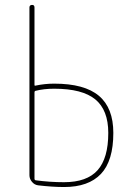

<svg xmlns="http://www.w3.org/2000/svg" viewBox="-20 -750 540 780"><path d="M120.1 -375V-24.4Q120.1 -18.6 125 -17.6Q182.6 -9.8 240.2 -9.8Q333 -9.8 376.5 -58.6Q419.9 -107.4 419.9 -210Q419.9 -302.7 367.2 -346.2Q314.5 -389.6 200.2 -389.6Q158.2 -389.6 124 -380.9Q120.1 -379.9 120.1 -375ZM134.8 2.9Q120.1 1 109.9 -11.2Q99.6 -23.4 99.6 -38.1V-719.7Q99.6 -729.5 109.9 -730Q120.1 -730.5 120.1 -719.7V-405.3Q120.1 -400.4 125 -402.3Q162.1 -410.2 200.2 -410.2Q323.2 -410.2 381.8 -360.8Q440.4 -311.5 440.4 -210Q440.4 -96.7 390.1 -43.5Q339.8 9.8 240.2 9.8Q193.4 9.8 134.8 2.9Z"/></svg>

Font: Rounded Mgen+ 1mn thin
Style: Regular
Weight: 100
Designer: [Source Han Sans]
Ryoko NISHIZUKA  (kana & ideographs); Paul D. Hunt (Latin, Greek & Cyrillic); Wenlong ZHANG  (bopomofo
Version: Version 1.059.20150602